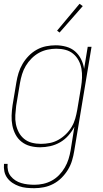

<svg xmlns="http://www.w3.org/2000/svg" viewBox="-23 -766 543 1009"><path d="M157 223Q136 223 116 221Q96 219 77.5 212.5Q59 206 43 195.5Q27 185 15.5 169.5Q4 154 0 135Q-4 116 -2 95H17Q15 113 19 130Q23 147 33.5 160Q44 173 58 182Q72 191 88.5 196Q105 201 123 203Q141 205 158 205Q181 205 204 200Q227 195 248.5 183.5Q270 172 287.5 154Q305 136 317.5 114.5Q330 93 337 70.5Q344 48 348 25L368 -100Q355 -75 336 -53.5Q317 -32 292.5 -18Q268 -4 241 2Q214 8 188 8Q161 8 136 1.5Q111 -5 91 -20.5Q71 -36 59 -58.5Q47 -81 42 -106.5Q37 -132 38 -159Q39 -186 43 -213L63 -333Q67 -358 74.5 -382.5Q82 -407 95.5 -430Q109 -453 128 -472.5Q147 -492 170.5 -505Q194 -518 219.5 -523Q245 -528 270 -528Q298 -528 325 -520.5Q352 -513 371.5 -496Q391 -479 403 -455Q415 -431 419 -404L438 -520H458L367 28Q363 53 355.5 78Q348 103 334 126Q320 149 300.5 168.5Q281 188 257 200.5Q233 213 207.5 218Q182 223 157 223ZM192 -10Q215 -10 238.5 -14.5Q262 -19 283.5 -31Q305 -43 323 -60.5Q341 -78 353.5 -99Q366 -120 372.5 -143Q379 -166 383 -189L403 -309Q407 -333 408 -357.5Q409 -382 405 -405Q401 -428 390 -448.5Q379 -469 361.5 -483.5Q344 -498 321 -504Q298 -510 273 -510Q250 -510 226.5 -505Q203 -500 182 -488.5Q161 -477 143 -459Q125 -441 112.5 -420Q100 -399 93 -376Q86 -353 82 -330L62 -210Q59 -186 57.5 -161.5Q56 -137 60.5 -114Q65 -91 75.5 -71Q86 -51 103.5 -36.5Q121 -22 144 -16Q167 -10 192 -10ZM290 -595 277 -605 395 -746 412 -734Z"/></svg>

Font: Iosevka Thin
Style: Italic
Weight: 100
Italic angle: -9°
Monospace: yes
Designer: Belleve Invis
Foundry: Belleve Invis
Version: Version 32.5.0; ttfautohint (v1.8.4)